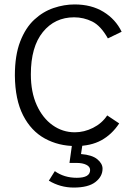

<svg xmlns="http://www.w3.org/2000/svg" viewBox="-20 -648 603 865"><path d="M321 10Q244 10 182 -24Q120 -58 84 -128.5Q48 -199 47 -308Q47 -399 71 -461Q95 -523 134.5 -559.5Q174 -596 221.5 -612Q269 -628 316 -628Q392 -628 446.5 -594.5Q501 -561 528 -505L466 -475Q434 -532 395.5 -551Q357 -570 314 -570Q227 -570 173 -503.5Q119 -437 119 -313Q119 -233 145.5 -174.5Q172 -116 217 -84Q262 -52 317 -52Q359 -52 399 -72Q439 -92 463 -128L517 -92Q484 -42 436.5 -16Q389 10 321 10ZM312 197Q252 197 200 166L227 123Q269 153 326 153Q386 153 386 118Q386 103 369 94.5Q352 86 325 86H293L305 0H352L345 46Q395 50 418.5 69.5Q442 89 442 112Q442 147 410 172Q378 197 312 197Z"/></svg>

Font: Inconsolata SemiExpanded
Style: Regular
Weight: 400
Width: 6
Monospace: yes
Designer: Raph Levien, Cyreal, Brenton Simpson
Foundry: Raph Levien, Cyreal, Google
Version: Version 3.100; ttfautohint (v1.8.4.7-5d5b)